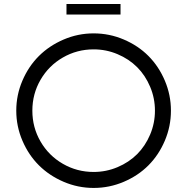

<svg xmlns="http://www.w3.org/2000/svg" viewBox="-20 -926 934 956"><path d="M311 -853.5V-906.2H580.1V-853.5ZM446.3 9.8Q368.2 9.8 296.9 -20.8Q225.6 -51.3 173.8 -102.8Q122.1 -154.3 91.6 -225.6Q61 -296.9 61 -375Q61 -453.1 91.6 -524.4Q122.1 -595.7 173.8 -647.2Q225.6 -698.7 296.9 -729.2Q368.2 -759.8 446.3 -759.8Q524.9 -759.8 596.4 -729.2Q668 -698.7 719.2 -647.2Q770.5 -595.7 800.8 -524.4Q831.1 -453.1 831.1 -375Q831.1 -296.9 800.8 -225.6Q770.5 -154.3 719.2 -102.8Q668 -51.3 596.4 -20.8Q524.9 9.8 446.3 9.8ZM446.3 -69.8Q508.8 -69.8 565.4 -93.8Q622.1 -117.7 662.8 -158.4Q703.6 -199.2 727.5 -255.9Q751.5 -312.5 751.5 -375Q751.5 -437.5 727.5 -494.1Q703.6 -550.8 662.8 -591.6Q622.1 -632.3 565.4 -656.2Q508.8 -680.2 446.3 -680.2Q363.3 -680.2 293 -639.6Q222.7 -599.1 181.9 -528.8Q141.1 -458.5 141.1 -375Q141.1 -291.5 181.9 -221.2Q222.7 -150.9 293 -110.4Q363.3 -69.8 446.3 -69.8Z"/></svg>

Font: Now
Style: Regular
Weight: 400
Designer: Alfredo Marco Pradil
Foundry: Alfredo Marco Pradil
Version: Version 1.002;PS 001.002;hotconv 1.0.88;makeotf.lib2.5.64775